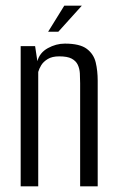

<svg xmlns="http://www.w3.org/2000/svg" viewBox="-20 -658 410 678"><path d="M53 0V-495H104L112 -442Q120 -472 149 -488Q178 -504 209 -504Q262 -504 286.5 -485.5Q311 -467 318 -437.5Q325 -408 325 -373V0H263V-364Q263 -382 262 -399Q261 -416 254.5 -429.5Q248 -443 233 -451Q218 -459 189 -459Q164 -459 148.5 -449.5Q133 -440 125.5 -427.5Q118 -415 115 -404V0ZM150 -546 207 -638H269L186 -546Z"/></svg>

Font: Alumni Sans
Style: Regular
Weight: 400
Designer: Robert E. Leuschke
Foundry: Robert E. Leuschke
Version: Version 1.018